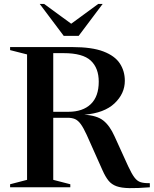

<svg xmlns="http://www.w3.org/2000/svg" viewBox="-20 -955 784 979"><path d="M31.5 -699.5V-715H349Q449 -715 507.5 -692.5Q566 -670 591.2 -631.2Q616.5 -592.5 616.5 -543Q616.5 -478 564.2 -428.2Q512 -378.5 409.5 -370Q474 -366.5 507 -340.2Q540 -314 564 -260L633 -108.5Q651.5 -68.5 665.8 -49.8Q680 -31 697.8 -25.8Q715.5 -20.5 744 -21V0Q680 5 639.5 4.2Q599 3.5 574 -5.5Q549 -14.5 533.2 -34Q517.5 -53.5 503 -86L422 -267.5Q405.5 -303.5 391.8 -322.2Q378 -341 362.5 -347.8Q347 -354.5 325.5 -354.5H251.5V-38L338.5 -15.5V0H31.5V-15.5L118 -38V-677.5ZM328.5 -385Q402 -385 442.8 -424Q483.5 -463 483.5 -538.5Q483.5 -608 442.8 -646Q402 -684 305 -684H251.5V-385ZM503.5 -935 381 -772H305L182.5 -935H205L343 -834L481 -935Z"/></svg>

Font: Newsreader 72pt Medium
Style: Regular
Weight: 500
Designer: Hugues Gentile
Foundry: Production Type
Version: Version 1.003; ttfautohint (v1.8.3)